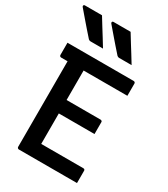

<svg xmlns="http://www.w3.org/2000/svg" viewBox="-232 -1049 1008 1151"><g transform="rotate(30 272.5 -473.0)"><path d="M123 -946Q142 -915 159 -887.5Q176 -860 193 -833Q210 -806 228 -776Q215 -776 203.5 -776Q192 -776 178 -776Q164 -776 143 -776Q137 -776 133 -778Q129 -780 127 -782Q102 -810 86 -828.5Q70 -847 57 -862Q44 -877 30 -893.5Q16 -910 -2 -931Q-6 -936 -4 -941Q-2 -946 4 -946Q29 -946 44.5 -946Q60 -946 77.5 -946Q95 -946 123 -946ZM321 -946Q340 -915 357 -887.5Q374 -860 391 -833Q408 -806 426 -776Q413 -776 401.5 -776Q390 -776 376 -776Q362 -776 341 -776Q335 -776 331 -778Q327 -780 325 -782Q300 -810 284 -828.5Q268 -847 255 -862Q242 -877 228 -893.5Q214 -910 196 -931Q192 -936 194 -941Q196 -946 202 -946Q227 -946 242.5 -946Q258 -946 275.5 -946Q293 -946 321 -946ZM26 -700H485Q488 -700 490.5 -698.5Q493 -697 494.5 -694.5Q496 -692 496 -689Q496 -666 496 -647Q496 -628 496 -604H37Q34 -604 31.5 -605.5Q29 -607 27.5 -609.5Q26 -612 26 -615Q26 -639 26 -658Q26 -677 26 -700ZM147 -400H429Q432 -400 434.5 -398.5Q437 -397 438.5 -395Q440 -393 440 -389Q440 -374 440 -360Q440 -346 440 -333.5Q440 -321 440 -307H147ZM93 0Q91 0 89 -1Q87 -2 85.5 -3.5Q84 -5 83 -7Q82 -9 82 -11Q82 -52 82 -109Q82 -166 82 -233Q82 -300 82 -371.5Q82 -443 82 -514Q82 -585 82 -648H200L193 -630Q193 -608 193 -585.5Q193 -563 193 -540Q193 -489 193 -433.5Q193 -378 193 -321Q193 -264 193 -207Q193 -150 193 -96H485Q490 -96 493 -93Q496 -90 496 -85Q496 -63 496 -42.5Q496 -22 496 0Z"/></g></svg>

Font: Recursive Medium
Style: Regular
Weight: 500
Version: Version 1.085